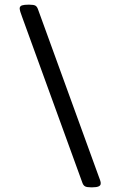

<svg xmlns="http://www.w3.org/2000/svg" viewBox="-20 -723 504 820"><path d="M368 77Q351 77 343.5 73Q336 69 332 58L74 -652Q70 -662 67 -672Q64 -682 64 -688Q65 -697 74 -700Q83 -703 100 -703H106Q124 -703 131 -699Q138 -695 142 -684L400 26Q404 37 407.5 46.5Q411 56 410 62Q409 77 375 77Z"/></svg>

Font: Asap Semi Expanded Semi Expanded Medium
Style: Italic
Weight: 500
Width: 6
Italic angle: -6°
Designer: Pablo Cosgaya
Foundry: Omnibus-Type
Version: Version 3.001; ttfautohint (v1.8.4.7-5d5b)